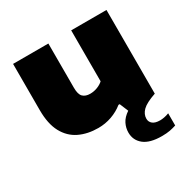

<svg xmlns="http://www.w3.org/2000/svg" viewBox="-174 -707 1073 1093"><g transform="rotate(-30 363.0 -160.0)"><path d="M293 9Q222.5 9 168.5 -17.2Q114.5 -43.5 84.2 -99.8Q54 -156 54 -246V-550H286V-259Q286 -215.5 302.8 -199.2Q319.5 -183 350 -183Q375 -183 398 -192Q421 -201 436 -215V-550H668V0Q603 22.5 579 46.5Q555 70.5 555 100Q555 121 571 134Q587 147 619 147Q631 147 646.2 144.2Q661.5 141.5 678 135V215Q658 221.5 636.2 225.8Q614.5 230 583 230Q504.5 230 465.8 199Q427 168 427 117Q427 87 440.8 59.2Q454.5 31.5 488.5 8.5L465 -48H457Q423.5 -21 381.2 -6Q339 9 293 9Z"/></g></svg>

Font: Encode Sans Expanded Expanded Black
Style: Regular
Weight: 900
Width: 7
Designer: Multiple Designers
Foundry: Impallari Type
Version: Version 3.000; ttfautohint (v1.8.3) -l 8 -r 50 -G 200 -x 14 